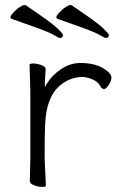

<svg xmlns="http://www.w3.org/2000/svg" viewBox="-20 -728 470 753"><path d="M160 0Q160 5 145 5Q130 5 113.5 -1.5Q97 -8 97 -18L99 -106V-367L96 -474Q96 -479 111 -479Q126 -479 142.5 -472.5Q159 -466 159 -458L156 -405V-387L165 -402Q185 -434 220.5 -457.5Q256 -481 296 -481Q364 -481 402 -448Q417 -436 417 -423.5Q417 -411 406.5 -395Q396 -379 388.5 -379Q381 -379 376 -386Q366 -407 343 -416.5Q320 -426 304 -426Q260 -426 223 -399Q169 -360 159 -267Q155 -230 155 -106Q155 -106 160 0ZM376 -386Q376 -387 376 -387ZM215 -579Q211 -579 191.5 -590.5Q172 -602 124 -619Q76 -636 26 -654Q15 -659 28.5 -674.5Q42 -690 55.5 -699Q69 -708 74 -708H80Q177 -643 202 -619.5Q227 -596 227 -591Q227 -579 215 -579ZM26 -654ZM395 -579Q391 -579 371.5 -590.5Q352 -602 304 -619Q256 -636 206 -654Q195 -659 208.5 -674.5Q222 -690 235.5 -699Q249 -708 254 -708H260Q357 -643 382 -619.5Q407 -596 407 -591Q407 -579 395 -579ZM206 -654Z"/></svg>

Font: LXGW WenKai TC Light
Style: Regular
Weight: 300
Designer: LXGW / Fontworks Inc.
Foundry: LXGW / Fontworks Inc.
Version: Version 1.330